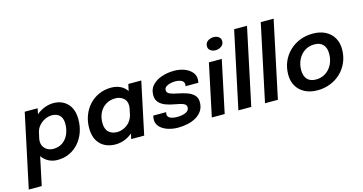

<svg xmlns="http://www.w3.org/2000/svg" viewBox="-133 -1226 3565 1888"><g transform="rotate(-15 1649.0 -282.0)"><path d="M-37 218.5 122.5 -531H254L242 -473Q279.5 -505 324.5 -522.5Q369.5 -540 416 -540Q503 -540 558 -483.5Q613 -427 613 -322.5Q613 -253 591.5 -192.5Q570 -132 530.2 -86.2Q490.5 -40.5 435.5 -14.8Q380.5 11 314 11Q263.5 11 222.5 -10.5Q181.5 -32 156 -70L95 218.5ZM189 -211.5Q189 -164 221.5 -134.5Q254 -105 300.5 -105Q357.5 -105 397 -133.5Q436.5 -162 457 -209.5Q477.5 -257 477.5 -313.5Q477.5 -372 448.2 -400Q419 -428 369.5 -428Q335.5 -428 301.5 -412.2Q267.5 -396.5 241.8 -368.5Q216 -340.5 206 -303L191 -234.5Q189 -220 189 -211.5Z M902.5 11Q843.5 11 795.8 -13.2Q748 -37.5 720.2 -86.8Q692.5 -136 692.5 -210.5Q692.5 -280 715.5 -340Q738.5 -400 780.2 -445Q822 -490 879 -515Q936 -540 1003.5 -540Q1054.5 -540 1096 -520.2Q1137.5 -500.5 1162.5 -462.5L1177 -531H1309L1196.5 0H1064.5L1076 -54Q1039 -22 994.2 -5.5Q949.5 11 902.5 11ZM831.5 -227Q831.5 -162.5 865 -132.2Q898.5 -102 949 -102Q1001 -102 1048 -134.5Q1095 -167 1113 -228L1128 -300Q1130 -313.5 1130 -323.5Q1130 -374.5 1096.2 -401Q1062.5 -427.5 1016.5 -427.5Q960 -427.5 918.5 -401.2Q877 -375 854.2 -329.8Q831.5 -284.5 831.5 -227Z M1542 11Q1485.5 11 1436.8 -5Q1388 -21 1358 -51.8Q1328 -82.5 1328 -126.5Q1328 -137 1330 -148.8Q1332 -160.5 1334 -167H1465Q1461.5 -156.5 1461.5 -145.5Q1461.5 -119.5 1487.5 -106.2Q1513.5 -93 1560 -93Q1588 -93 1615.8 -99Q1643.5 -105 1662.2 -119.5Q1681 -134 1681 -159.5Q1681 -185 1653.5 -197.5Q1626 -210 1565 -220Q1519 -227.5 1477.8 -242.8Q1436.5 -258 1410.8 -286.5Q1385 -315 1385 -361Q1385 -422 1422.8 -461.8Q1460.5 -501.5 1519.8 -520.8Q1579 -540 1644.5 -540Q1698.5 -540 1745.2 -523Q1792 -506 1820.8 -474.5Q1849.5 -443 1849.5 -400.5Q1849.5 -388 1848.2 -379.2Q1847 -370.5 1845 -364H1715Q1717.5 -373 1717.5 -382.5Q1717.5 -410.5 1691 -423.5Q1664.5 -436.5 1630.5 -436.5Q1604.5 -436.5 1578 -430.5Q1551.5 -424.5 1533.8 -411.2Q1516 -398 1516 -376Q1516 -349.5 1544.5 -336.8Q1573 -324 1624.5 -314.5Q1667.5 -306.5 1710.5 -292.2Q1753.5 -278 1782 -250.8Q1810.5 -223.5 1810.5 -176.5Q1810.5 -127 1787.8 -91.5Q1765 -56 1726.5 -33.2Q1688 -10.5 1640.2 0.2Q1592.5 11 1542 11Z M2093 -629Q2062.5 -629 2041 -644.8Q2019.5 -660.5 2019.5 -688.5Q2019.5 -722 2045.5 -740.5Q2071.5 -759 2104.5 -759Q2134.5 -759 2156.2 -743.8Q2178 -728.5 2178 -700Q2178 -666.5 2152 -647.8Q2126 -629 2093 -629ZM1885 0 1997.5 -531H2128.5L2016 0Z M2452.5 -781.5 2286.5 0H2155.5L2321.5 -781.5Z M2723.5 -781.5 2557.5 0H2426.5L2592.5 -781.5Z M2960.5 11Q2886 11 2832 -17Q2778 -45 2748.8 -95Q2719.5 -145 2719.5 -211.5Q2719.5 -283 2745.2 -343Q2771 -403 2816.8 -447.2Q2862.5 -491.5 2923.5 -515.8Q2984.5 -540 3055.5 -540Q3130 -540 3184 -512Q3238 -484 3267 -434Q3296 -384 3296 -319Q3296 -246 3270 -185.5Q3244 -125 3198 -81Q3152 -37 3091 -13Q3030 11 2960.5 11ZM2973 -95.5Q3027.5 -95.5 3070.2 -123Q3113 -150.5 3137.5 -198.8Q3162 -247 3162 -309Q3162 -367 3132 -400.2Q3102 -433.5 3043 -433.5Q2987 -433.5 2944.5 -405.2Q2902 -377 2878 -329Q2854 -281 2854 -221.5Q2854 -162 2884 -128.8Q2914 -95.5 2973 -95.5Z"/></g></svg>

Font: Epilogue SemiBold
Style: Italic
Weight: 600
Italic angle: -12°
Designer: Tyler Finck
Foundry: Etcetera Type Co
Version: Version 2.111; ttfautohint (v1.8.3)